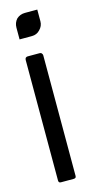

<svg xmlns="http://www.w3.org/2000/svg" viewBox="-95 -590 309 619"><g transform="rotate(-15 60.0 -280.0)"><path d="M57.6 -480.5Q49.8 -480.5 34.2 -480.5Q18.6 -480.5 18.6 -480.5Q18.6 -489.3 18.6 -500Q18.6 -511.7 18.6 -519.5Q18.6 -536.1 29.3 -547.9Q41 -558.6 57.6 -558.6Q73.2 -558.6 85 -547.9Q95.7 -536.1 95.7 -519.5Q95.7 -503.9 85 -492.2Q73.2 -481.4 57.6 -480.5ZM59.6 -558.6Q67.4 -558.6 83 -558.6Q98.6 -558.6 98.6 -558.6Q98.6 -550.8 98.6 -540Q98.6 -528.3 98.6 -519.5Q98.6 -503.9 86.9 -492.2Q76.2 -480.5 59.6 -480.5Q43 -480.5 32.2 -492.2Q20.5 -503.9 20.5 -519.5Q20.5 -536.1 32.2 -547.9Q43.9 -558.6 59.6 -558.6ZM28.3 -1Q24.4 -1 22.5 -2.9Q20.5 -4.9 20.5 -8.8Q20.5 -75.2 20.5 -208Q20.5 -275.4 20.5 -411.1Q20.5 -415 22.5 -418Q25.4 -420.9 29.3 -420.9Q43 -420.9 69.3 -420.9Q74.2 -420.9 76.2 -418Q79.1 -415 79.1 -411.1Q79.1 -380.9 79.1 -320.3Q79.1 -317.4 79.1 -310.5Q79.1 -310.5 79.1 -310.5Q79.1 -309.6 79.1 -309.6Q79.1 -259.8 79.1 -160.2Q79.1 -109.4 79.1 -8.8Q79.1 -4.9 77.1 -2.9Q74.2 -1 71.3 -1Q56.6 -1 28.3 -1Z"/></g></svg>

Font: Citrica
Style: Regular
Weight: 400
Designer: Mario Otalvaro
Version: Version 1.0